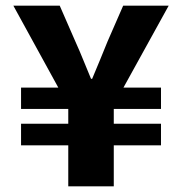

<svg xmlns="http://www.w3.org/2000/svg" viewBox="-20 -655 640 675"><path d="M220 0V-144H54V-220H220V-272H54V-347H185L27 -635H190L245 -509Q260 -476 273 -443.5Q286 -411 300 -378H304Q318 -411 331.5 -444Q345 -477 358 -509L413 -635H573L414 -347H546V-272H380V-220H546V-144H380V0Z"/></svg>

Font: Source Code Pro ExtraLight ExtraBold
Style: Regular
Weight: 800
Monospace: yes
Version: Version 1.018;hotconv 1.0.116;makeotfexe 2.5.65601